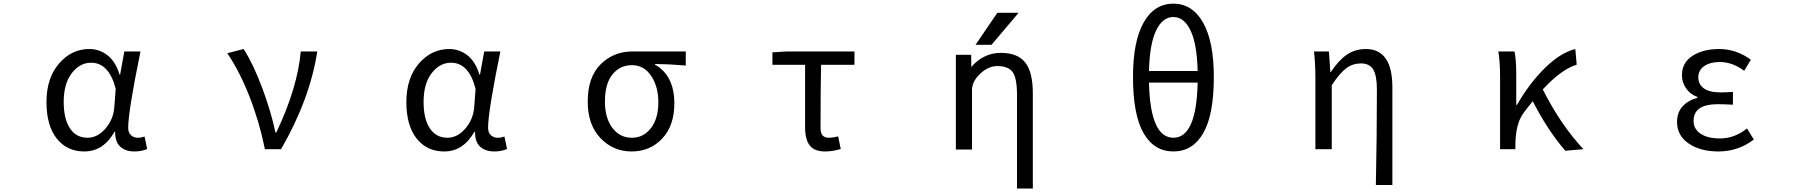

<svg xmlns="http://www.w3.org/2000/svg" viewBox="-20 -829 10040 1067"><path d="M448.2 12.7Q352.5 12.7 295.4 -59.1Q238.3 -130.9 238.3 -261.7Q238.3 -395.5 308.1 -476.1Q377.9 -556.6 476.6 -556.6Q532.2 -556.6 577.1 -522Q622.1 -487.3 644.5 -414.1H647.5L670.9 -543H760.7Q692.4 -210 692.4 -119.1Q692.4 -92.8 707.5 -78.1Q722.7 -63.5 746.1 -63.5Q764.6 -63.5 783.2 -70.3L797.9 -1Q766.6 12.7 727.5 12.7Q676.8 12.7 647.9 -14.2Q619.1 -41 620.1 -96.7H616.2Q554.7 12.7 448.2 12.7ZM466.8 -63.5Q521.5 -63.5 565.4 -113.8Q609.4 -164.1 615.2 -232.4L623 -335Q585.9 -480.5 486.3 -480.5Q423.8 -480.5 378.9 -422.4Q334 -364.3 334 -262.7Q334 -168 368.7 -115.7Q403.3 -63.5 466.8 -63.5Z M1542 0H1452.1Q1421.9 -150.4 1367.2 -290.5Q1312.5 -430.7 1243.2 -533.2L1334 -556.6Q1387.7 -472.7 1437 -340.8Q1486.3 -209 1510.7 -92.8H1515.6Q1633.8 -341.8 1651.4 -543H1743.2Q1702.1 -277.3 1542 0Z M2448.2 12.7Q2352.5 12.7 2295.4 -59.1Q2238.3 -130.9 2238.3 -261.7Q2238.3 -395.5 2308.1 -476.1Q2377.9 -556.6 2476.6 -556.6Q2532.2 -556.6 2577.1 -522Q2622.1 -487.3 2644.5 -414.1H2647.5L2670.9 -543H2760.7Q2692.4 -210 2692.4 -119.1Q2692.4 -92.8 2707.5 -78.1Q2722.7 -63.5 2746.1 -63.5Q2764.6 -63.5 2783.2 -70.3L2797.9 -1Q2766.6 12.7 2727.5 12.7Q2676.8 12.7 2647.9 -14.2Q2619.1 -41 2620.1 -96.7H2616.2Q2554.7 12.7 2448.2 12.7ZM2466.8 -63.5Q2521.5 -63.5 2565.4 -113.8Q2609.4 -164.1 2615.2 -232.4L2623 -335Q2585.9 -480.5 2486.3 -480.5Q2423.8 -480.5 2378.9 -422.4Q2334 -364.3 2334 -262.7Q2334 -168 2368.7 -115.7Q2403.3 -63.5 2466.8 -63.5Z M3246.1 -264.6Q3246.1 -400.4 3317.9 -471.7Q3389.6 -543 3494.1 -543H3791V-464.8Q3698.2 -472.7 3620.1 -473.6V-469.7Q3727.5 -409.2 3727.5 -253.9Q3727.5 -130.9 3660.2 -59.1Q3592.8 12.7 3490.2 12.7Q3387.7 12.7 3316.9 -61.5Q3246.1 -135.7 3246.1 -264.6ZM3491.2 -63.5Q3556.6 -63.5 3597.7 -117.2Q3638.7 -170.9 3638.7 -260.7Q3638.7 -346.7 3599.1 -406.7Q3559.6 -466.8 3492.2 -466.8Q3424.8 -466.8 3383.3 -415Q3341.8 -363.3 3341.8 -264.6Q3341.8 -172.9 3383.3 -118.2Q3424.8 -63.5 3491.2 -63.5Z M4565.4 12.7Q4505.9 12.7 4480 -20.5Q4454.1 -53.7 4454.1 -122.1V-468.8H4272.5V-538.1L4350.6 -543H4728.5V-468.8H4543Q4540 -345.7 4540 -116.2Q4540 -63.5 4585 -63.5Q4609.4 -63.5 4637.7 -71.3L4652.3 -1Q4607.4 12.7 4565.4 12.7Z M5522.5 -757.8H5640.6L5490.2 -580.1H5401.4ZM5542 -535.2Q5634.8 -535.2 5677.2 -481.9Q5719.7 -428.7 5719.7 -310.5V218.8H5631.8V-300.8Q5631.8 -395.5 5607.4 -428.7Q5583 -461.9 5522.5 -461.9Q5471.7 -461.9 5426.8 -418.9Q5381.8 -376 5381.8 -330.1V2H5292V-524.4H5377L5377.9 -457Q5446.3 -535.2 5542 -535.2Z M6635.7 -370.1H6365.2Q6372.1 -63.5 6501 -63.5Q6628.9 -63.5 6635.7 -370.1ZM6365.2 -434.6H6635.7Q6631.8 -586.9 6595.7 -660.6Q6559.6 -734.4 6501 -734.4Q6441.4 -734.4 6405.3 -660.6Q6369.1 -586.9 6365.2 -434.6ZM6501 -808.6Q6606.4 -808.6 6666 -703.1Q6725.6 -597.7 6725.6 -401.4Q6725.6 -191.4 6667 -89.4Q6608.4 12.7 6501 12.7Q6393.6 12.7 6335 -89.4Q6276.4 -191.4 6276.4 -401.4Q6276.4 -598.6 6335.4 -703.6Q6394.5 -808.6 6501 -808.6Z M7717.8 199.2H7626Q7631.8 -66.4 7631.8 -332Q7631.8 -409.2 7611.3 -442.9Q7590.8 -476.6 7543 -476.6Q7498 -476.6 7461.9 -450.2Q7425.8 -423.8 7380.9 -355.5V0H7290V-393.6Q7290 -478.5 7282.2 -543H7365.2L7373 -428.7H7376Q7418.9 -494.1 7465.3 -525.4Q7511.7 -556.6 7570.3 -556.6Q7717.8 -556.6 7717.8 -343.8Z M8779.3 0 8678.7 8.8Q8579.1 -107.4 8498 -266.6Q8496.1 -263.7 8476.1 -239.3Q8456.1 -214.8 8446.3 -200.2Q8403.3 -142.6 8401.4 -28.3V0H8316.4V-393.6Q8316.4 -490.2 8306.6 -543H8396.5Q8406.2 -501 8406.2 -416V-246.1H8410.2Q8478.5 -365.2 8564.5 -450.2Q8650.4 -535.2 8734.4 -556.6L8742.2 -469.7Q8655.3 -442.4 8553.7 -332Q8651.4 -137.7 8779.3 0Z M9530.3 12.7Q9428.7 12.7 9364.3 -31.7Q9299.8 -76.2 9299.8 -150.4Q9299.8 -205.1 9331.5 -238.8Q9363.3 -272.5 9413.1 -285.2V-290Q9373 -304.7 9350.1 -337.9Q9327.1 -371.1 9327.1 -411.1Q9327.1 -481.4 9386.2 -519Q9445.3 -556.6 9534.2 -556.6Q9628.9 -556.6 9710 -497.1L9672.9 -435.5Q9607.4 -484.4 9537.1 -484.4Q9484.4 -484.4 9451.2 -461.9Q9418 -439.5 9418 -399.4Q9418 -360.4 9448.7 -337.9Q9479.5 -315.4 9543 -315.4Q9571.3 -315.4 9610.4 -318.4V-247.1Q9563.5 -250 9526.4 -250Q9391.6 -250 9391.6 -157.2Q9391.6 -112.3 9430.7 -85.9Q9469.7 -59.6 9539.1 -59.6Q9619.1 -59.6 9688.5 -115.2L9726.6 -53.7Q9639.6 12.7 9530.3 12.7Z"/></svg>

Font: Gen Shin Gothic Monospace Regular
Style: Regular
Weight: 400
Designer: [Source Han Sans]
Ryoko NISHIZUKA  (kana & ideographs); Paul D. Hunt (Latin, Greek & Cyrillic); Wenlong ZHANG  (bopomofo
Version: Version 1.002.20150607